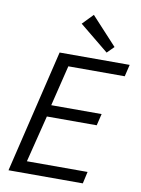

<svg xmlns="http://www.w3.org/2000/svg" viewBox="-100 -999 784 1066"><g transform="rotate(10 292.5 -466.0)"><path d="M24 0 190 -693H585L569 -626H251L195 -397H479L463 -331H182L116 -67H458L443 0ZM447 -738 283 -872 341 -932 485 -776Z"/></g></svg>

Font: Ubuntu Sans
Style: Italic
Weight: 400
Italic angle: -13.5°
Designer: Dalton Maag Ltd
Foundry: Dalton Maag Ltd
Version: Version 1.006